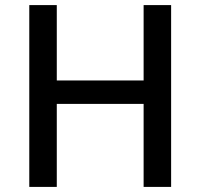

<svg xmlns="http://www.w3.org/2000/svg" viewBox="-20 -734 788 754"><path d="M652 0H544V-326H203V0H95V-714H203V-418H544V-714H652Z"/></svg>

Font: Noto Sans Kannada Medium
Style: Regular
Weight: 500
Designer: Jelle Bosma - Monotype Design Team
Foundry: Monotype Imaging Inc.
Version: Version 2.005; ttfautohint (v1.8.4.7-5d5b)